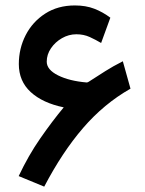

<svg xmlns="http://www.w3.org/2000/svg" viewBox="-20 -675 538 712"><path d="M216.3 -276.9Q138.2 -293 94 -333.5Q49.8 -374 49.8 -437.5Q49.8 -495.1 75.2 -544.7Q100.6 -594.2 147.5 -624.5Q194.3 -654.8 257.8 -654.8Q298.3 -654.8 329.8 -642.6Q361.3 -630.4 389.2 -609.4L355 -515.6Q335.4 -527.3 313 -537.6Q290.5 -547.9 263.2 -547.9Q234.9 -547.9 209.7 -533.4Q184.6 -519 168.9 -495.8Q153.3 -472.7 153.3 -446.3Q153.3 -416.5 195.3 -395.5Q237.3 -374.5 302.2 -369.1Q303.2 -369.1 305.4 -370.1Q307.6 -371.1 308.6 -371.6Q343.8 -394 370.8 -411.4Q397.9 -428.7 435.5 -447.8L463.9 -346.2Q365.2 -290 288.1 -200.4Q210.9 -110.8 144 17.1L49.3 -22Q85.4 -98.6 129.4 -161.9Q173.3 -225.1 216.3 -276.9Z"/></svg>

Font: Vazirmatn UI Medium
Style: Regular
Weight: 500
Designer: Saber Rastikerdar
Foundry: Saber Rastikerdar
Version: Version 33.003